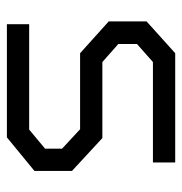

<svg xmlns="http://www.w3.org/2000/svg" viewBox="-6 -510 516 543"><g transform="rotate(90 251.5 -238.0)"><path d="M368 0H48V-63H346L400 -108V-156L345 -207H130L40 -288V-395L130 -476H439V-413H155L104 -368V-315L155 -270H370L463 -184V-78Z"/></g></svg>

Font: Turret Road Medium
Style: Regular
Weight: 500
Designer: Noponies
Foundry: Noponies
Version: Version 1.001; ttfautohint (v1.8)